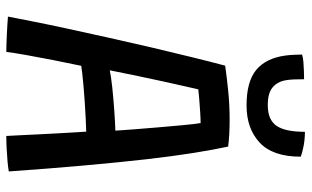

<svg xmlns="http://www.w3.org/2000/svg" viewBox="-200 -732 940 579"><g transform="rotate(90 269.5 -443.0)"><path d="M137 7.5Q127.5 7.5 113.2 7Q99 6.5 83.5 5.8Q68 5 54 4.2Q40 3.5 30.5 2.5Q35.5 -23.5 44.8 -70.5Q54 -117.5 67 -177.2Q80 -237 94.5 -302.5Q109 -368 124.2 -432.8Q139.5 -497.5 153.5 -554.5Q167.5 -611.5 178.5 -652.5Q209 -657 252.8 -661.5Q296.5 -666 342 -666Q361.5 -666 382.5 -665Q403.5 -664 422.5 -661.5Q432 -617.5 441.8 -556.5Q451.5 -495.5 460.8 -414.5Q470 -333.5 479.2 -230.8Q488.5 -128 497.5 0Q486 2 467 3.8Q448 5.5 427.8 6.5Q407.5 7.5 390.5 7.5Q389.5 -7 388.5 -30.5Q387.5 -54 386 -82.8Q384.5 -111.5 383 -140.2Q381.5 -169 380 -193.5Q378.5 -218 377.5 -233.5Q361.5 -233 338.5 -232Q315.5 -231 290.2 -229.2Q265 -227.5 241.8 -225.5Q218.5 -223.5 201.5 -221.5Q184.5 -219.5 179 -218.5Q170 -176 161.5 -132.8Q153 -89.5 146.5 -52.8Q140 -16 137 7.5ZM192.5 -304.5Q211 -308.5 243.8 -312Q276.5 -315.5 312.2 -318Q348 -320.5 374.5 -321.5Q373.5 -337 371 -371Q368.5 -405 365 -445.5Q361.5 -486 358.2 -522.2Q355 -558.5 351.5 -578.5Q340 -578.5 318.8 -577.2Q297.5 -576 277.8 -574.2Q258 -572.5 250 -571.5Q247 -558.5 241 -532.2Q235 -506 227 -469.8Q219 -433.5 210.2 -391.2Q201.5 -349 192.5 -304.5ZM453 -880.5Q453 -796 410.5 -756.5Q368 -717 298.5 -717Q226.5 -717 191.2 -746.2Q156 -775.5 148 -834Q146.5 -845.5 145.8 -858.2Q145 -871 145 -884.5Q155 -887.5 168.2 -888.5Q181.5 -889.5 195 -890Q208.5 -890.5 219.5 -890.5Q219.5 -875 220 -860.2Q220.5 -845.5 223 -832.5Q228 -808.5 245 -794.8Q262 -781 297.5 -781Q341.5 -781 359.8 -807.2Q378 -833.5 378 -893Q400.5 -893 421 -889Q441.5 -885 453 -880.5Z"/></g></svg>

Font: Grandstander Thin
Style: Regular
Weight: 400
Version: Version 1.200